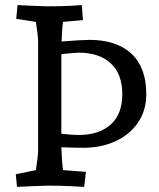

<svg xmlns="http://www.w3.org/2000/svg" viewBox="-20 -730 625 755"><path d="M222.2 -566.9Q298.3 -572.8 332 -573.2Q438 -573.2 496.6 -519Q555.2 -464.8 555.2 -359.9Q555.2 -294.9 522 -247.1Q488.8 -199.2 432.9 -174.1Q377 -148.9 309.1 -148.9Q276.9 -148.9 221.2 -150.9Q223.1 -93.8 228 -61L317.9 -54.2L311 4.9Q298.8 3.9 256.8 2Q214.8 0 165 0Q138.2 1 100.6 2.4Q63 3.9 46.9 4.9L42 -44.9L121.1 -61Q129.9 -120.1 129.9 -137.2V-567.9Q129.9 -585.9 121.1 -644L43.9 -655.8L48.8 -710Q64 -709 101.1 -707.5Q138.2 -706.1 165 -705.1Q214.8 -705.1 253.4 -707Q292 -709 301.8 -710L306.2 -650.9L228 -644Q224.1 -620.1 222.2 -566.9ZM289.1 -199.2Q369.1 -199.2 415 -240Q460.9 -280.8 460.9 -359.9Q460.9 -439 415.5 -481Q370.1 -522.9 290 -522.9Q272.9 -522.9 221.2 -517.1V-204.1Q263.2 -199.2 289.1 -199.2Z"/></svg>

Font: Sura
Style: Regular
Weight: 400
Designer: Carolina Giovagnoli
Foundry: Huerta Tipografica
Version: Version 1.003;PS 001.002;hotconv 1.0.70;makeotf.lib2.5.58329